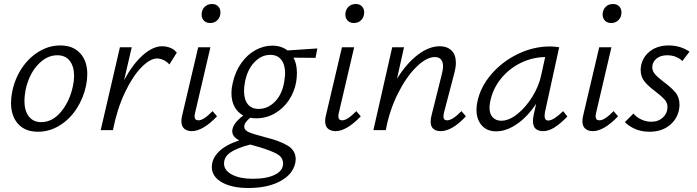

<svg xmlns="http://www.w3.org/2000/svg" viewBox="-20 -650 3480 959"><path d="M35 -136Q35 -162 41 -192Q54 -257 89 -309.5Q124 -362 174.5 -392.5Q225 -423 281 -423Q345 -423 380.5 -384Q416 -345 416 -280Q416 -253 410 -223Q397 -160 362.5 -107Q328 -54 277.5 -23Q227 8 170 8Q105 8 70 -31.5Q35 -71 35 -136ZM344 -219Q350 -246 350 -270Q350 -318 328.5 -346Q307 -374 266 -374Q212 -374 167.5 -325Q123 -276 107 -197Q102 -167 102 -146Q102 -97 124 -68.5Q146 -40 186 -40Q242 -40 285 -92Q328 -144 344 -219Z M579 -414H638L600 -250Q644 -331 694 -375Q744 -419 790 -419Q811 -419 831 -411Q851 -403 863 -387L826 -328Q814 -342 797 -350Q780 -358 765 -358Q730 -358 686.5 -314Q643 -270 604 -188Q565 -106 544 0H483Z M886 -45Q886 -59 890 -74L970 -414H1031L955 -89Q952 -77 952 -69Q952 -49 971 -49Q984 -49 1001 -60Q1018 -71 1042 -95L1064 -69Q993 5 938 5Q914 5 900 -7.5Q886 -20 886 -45ZM987 -577Q987 -600 1001.5 -615Q1016 -630 1039 -630Q1058 -630 1069.5 -618.5Q1081 -607 1081 -588Q1081 -565 1066.5 -550Q1052 -535 1030 -535Q1010 -535 998.5 -547Q987 -559 987 -577Z M1038 184Q1038 143 1072 108.5Q1106 74 1175 51Q1140 33 1140 6Q1140 -32 1195 -73Q1166 -89 1151 -117.5Q1136 -146 1136 -185Q1136 -209 1142 -234Q1155 -293 1185.5 -335.5Q1216 -378 1256.5 -400Q1297 -422 1340 -422Q1385 -422 1416 -398L1565 -408L1556 -361L1446 -362Q1463 -331 1463 -286Q1463 -262 1459 -239Q1450 -190 1422.5 -149Q1395 -108 1352.5 -83.5Q1310 -59 1259 -59Q1244 -59 1230 -62Q1200 -38 1200 -18Q1200 1 1224.5 11Q1249 21 1307 36Q1376 53 1416.5 77Q1457 101 1457 146Q1457 152 1455 164Q1442 222 1379 255.5Q1316 289 1220 289Q1138 289 1088 260.5Q1038 232 1038 184ZM1400 -244Q1404 -272 1404 -284Q1404 -327 1385 -351.5Q1366 -376 1330 -376Q1285 -376 1249.5 -338Q1214 -300 1203 -237Q1199 -217 1199 -195Q1199 -152 1218 -129Q1237 -106 1272 -106Q1318 -106 1354 -143Q1390 -180 1400 -244ZM1242 243Q1313 243 1353.5 222.5Q1394 202 1394 167Q1394 136 1363.5 119Q1333 102 1272 84L1230 72Q1164 89 1131.5 111Q1099 133 1099 167Q1099 201 1138.5 222Q1178 243 1242 243Z M1604 -45Q1604 -59 1608 -74L1688 -414H1749L1673 -89Q1670 -77 1670 -69Q1670 -49 1689 -49Q1702 -49 1719 -60Q1736 -71 1760 -95L1782 -69Q1711 5 1656 5Q1632 5 1618 -7.5Q1604 -20 1604 -45ZM1705 -577Q1705 -600 1719.5 -615Q1734 -630 1757 -630Q1776 -630 1787.5 -618.5Q1799 -607 1799 -588Q1799 -565 1784.5 -550Q1770 -535 1748 -535Q1728 -535 1716.5 -547Q1705 -559 1705 -577Z M2131 -42Q2131 -57 2135 -72L2188 -284Q2193 -306 2193 -318Q2193 -340 2183 -352.5Q2173 -365 2152 -365Q2110 -365 2059.5 -315.5Q2009 -266 1967 -182Q1925 -98 1907 0H1845L1939 -414H1998L1963 -257Q2011 -334 2067 -376.5Q2123 -419 2176 -419Q2213 -419 2235 -398Q2257 -377 2257 -336Q2257 -314 2249 -284L2198 -89Q2195 -77 2195 -68Q2195 -49 2213 -49Q2227 -49 2244 -60Q2261 -71 2285 -95L2307 -69Q2238 5 2181 5Q2157 5 2144 -7Q2131 -19 2131 -42Z M2360 -101Q2360 -123 2364 -140Q2379 -215 2434 -279Q2489 -343 2567 -380.5Q2645 -418 2727 -418Q2747 -418 2773 -414L2702 -90Q2700 -76 2700 -72Q2700 -48 2719 -48Q2744 -48 2793 -95L2814 -68Q2778 -31 2749 -13Q2720 5 2693 5Q2642 5 2642 -45Q2642 -58 2645 -73L2658 -132Q2617 -69 2563.5 -31.5Q2510 6 2458 6Q2412 6 2386 -24Q2360 -54 2360 -101ZM2684 -278 2703 -365Q2638 -364 2579.5 -335Q2521 -306 2480.5 -255Q2440 -204 2428 -140Q2425 -125 2425 -112Q2425 -81 2441 -64Q2457 -47 2483 -47Q2523 -47 2565.5 -81.5Q2608 -116 2640.5 -169.5Q2673 -223 2684 -278Z M2889 -45Q2889 -59 2893 -74L2973 -414H3034L2958 -89Q2955 -77 2955 -69Q2955 -49 2974 -49Q2987 -49 3004 -60Q3021 -71 3045 -95L3067 -69Q2996 5 2941 5Q2917 5 2903 -7.5Q2889 -20 2889 -45ZM2990 -577Q2990 -600 3004.5 -615Q3019 -630 3042 -630Q3061 -630 3072.5 -618.5Q3084 -607 3084 -588Q3084 -565 3069.5 -550Q3055 -535 3033 -535Q3013 -535 3001.5 -547Q2990 -559 2990 -577Z M3101 -40 3144 -83Q3157 -66 3181.5 -54Q3206 -42 3233 -42Q3269 -42 3291.5 -63.5Q3314 -85 3314 -115Q3314 -137 3299 -153.5Q3284 -170 3255 -192Q3219 -219 3199.5 -242.5Q3180 -266 3180 -301Q3180 -314 3183 -327Q3194 -371 3230.5 -397Q3267 -423 3320 -423Q3378 -423 3424 -392L3388 -345Q3376 -358 3356 -366Q3336 -374 3313 -374Q3278 -374 3258 -356.5Q3238 -339 3238 -314Q3238 -295 3252 -279Q3266 -263 3295 -241Q3333 -213 3353.5 -188.5Q3374 -164 3374 -127Q3374 -114 3371 -99Q3360 -51 3321 -21.5Q3282 8 3224 8Q3184 8 3153 -5.5Q3122 -19 3101 -40Z"/></svg>

Font: LXGW Bright GB
Style: Italic
Weight: 400
Italic angle: -12°
Designer: Christian Thalmann (Catharsis Fonts)
Foundry: LXGW / Christian Thalmann (Catharsis Fonts) / Fontworks Inc.
Version: Version 5.510